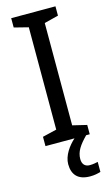

<svg xmlns="http://www.w3.org/2000/svg" viewBox="-140 -764 602 1035"><g transform="rotate(-15 161.0 -247.0)"><path d="M242 161C216 161 200 146 200 116C200 75 222 43 264 0H284V-52L205 -71V-642L284 -662V-714H37V-662L116 -642V-71L37 -52V0H199C165 30 130 78 130 126C130 185 161 220 228 220C253 220 269 216 287 211V155C277 157 262 161 242 161Z"/></g></svg>

Font: Noto Sans Thai
Style: Regular
Weight: 400
Designer: Monotype Design Team
Foundry: Monotype Imaging Inc.
Version: Version 1.901